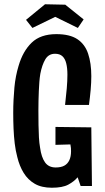

<svg xmlns="http://www.w3.org/2000/svg" viewBox="-20 -872 492 900"><path d="M42 -343Q42 -374 43.5 -404Q45 -434 47.5 -461.5Q50 -489 55 -514.5Q60 -540 67 -563Q87 -632 128.5 -672Q170 -712 244 -712Q307 -712 342.5 -688.5Q378 -665 393 -620.5Q408 -576 408 -515Q408 -485 405 -451Q402 -417 397 -380H285Q290 -423 293 -458Q296 -493 296 -522Q296 -553 290.5 -575Q285 -597 272.5 -608.5Q260 -620 238 -620Q208 -620 192.5 -594Q177 -568 169 -526Q166 -508 164.5 -488Q163 -468 162 -446Q161 -424 160.5 -400.5Q160 -377 160 -353Q160 -318 160.5 -286.5Q161 -255 162.5 -228Q164 -201 168 -179Q174 -135 191 -111Q208 -87 241 -87Q266 -87 281.5 -95.5Q297 -104 305 -121Q313 -138 313 -163Q313 -170 312.5 -178Q312 -186 310 -195L240 -193V-277L408 -275L411 0H358L344 -41Q327 -21 300 -6.5Q273 8 223 8Q175 8 143 -10.5Q111 -29 91 -61.5Q71 -94 61 -136Q53 -166 49 -199.5Q45 -233 43.5 -269Q42 -305 42 -343ZM345 -741 239 -793 132 -741 102 -779 191 -852 286 -850 372 -781Z"/></svg>

Font: Truculenta
Style: Bold
Weight: 700
Designer: Ivan Castro, Eva Sanz & Omnibus-Type Team
Foundry: Omnibus-Type
Version: Version 1.002